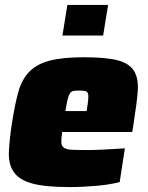

<svg xmlns="http://www.w3.org/2000/svg" viewBox="-20 -750 598 778"><path d="M14 0ZM262 8Q163 8 110.5 -6.5Q58 -21 36 -52.5Q14 -84 16 -134Q18 -184 29 -254Q40 -325 53.5 -375Q67 -425 96.5 -457Q126 -489 178.5 -503.5Q231 -518 321 -518Q412 -518 459 -505Q506 -492 524 -461Q542 -430 538 -379.5Q534 -329 522 -254L516 -215H232Q228 -188 228.5 -173Q229 -158 239.5 -151Q250 -144 273 -143Q296 -142 336 -142Q361 -142 402.5 -144Q444 -146 486 -149L465 -12Q449 -8 426 -4Q403 0 376 2.5Q349 5 320 6.5Q291 8 262 8ZM331 -300Q336 -330 337.5 -347Q339 -364 336 -372Q333 -380 324 -381.5Q315 -383 300 -383Q286 -383 277.5 -381.5Q269 -380 263.5 -372Q258 -364 254 -347Q250 -330 245 -300ZM233 -606ZM233 -606 253 -730H418L398 -606Z"/></svg>

Font: Azeri Sans Black
Style: Italic
Weight: 900
Designer: Hector Gatti & Omnibus-Type (original fonts) / Cristiano Sobral (main changes and remastering)
Foundry: Omnibus-Type
Version: Version 0.07;August 21, 2020;FontCreator 13.0.0.2681 64-bit;